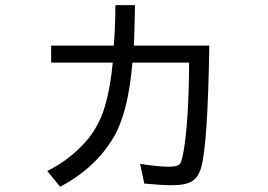

<svg xmlns="http://www.w3.org/2000/svg" viewBox="-20 -688 1040 744"><path d="M178.2 -511.2H420.9Q426.8 -583.5 427.2 -668H502.9V-655.8Q501 -561 499 -511.2H791Q785.2 -130.9 759.8 -40Q749.5 -2.9 726.6 12.7Q701.7 29.8 644 29.8Q610.4 29.8 539.1 23.4L522.9 -53.2Q590.3 -42 635.3 -42Q669.4 -42 677.7 -53.7Q687.5 -67.9 696.3 -133.8Q711.9 -252.9 712.9 -445.3H493.2Q476.6 -250.5 419.9 -155.3Q348.6 -35.6 212.9 35.6L163.1 -25.4Q250 -68.4 313.5 -140.6Q362.8 -197.3 385.7 -273.4Q407.7 -346.7 417 -445.3H178.2Z"/></svg>

Font: BIZ UDGothic
Style: Regular
Weight: 400
Monospace: yes
Designer: TypeBank Co., Ltd.
Foundry: Morisawa Inc.
Version: Version 1.05